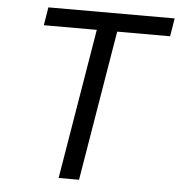

<svg xmlns="http://www.w3.org/2000/svg" viewBox="-52 -776 773 826"><g transform="rotate(5 334.5 -363.5)"><path d="M110.8 -649.1 123.6 -727.3H669L656.2 -649.1H427.6L319.6 0H231.5L339.5 -649.1Z"/></g></svg>

Font: Karasuma Gothic
Style: Italic
Weight: 400
Italic angle: -9.39999°
Designer: Rasmus Andersson / Ryoko Nishizuka
Foundry: Genbu
Version: Version 1.00